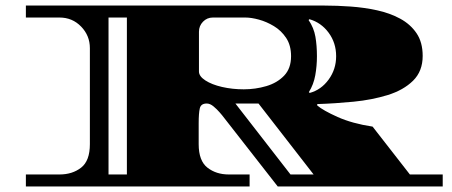

<svg xmlns="http://www.w3.org/2000/svg" viewBox="-20 -670 1625 690"><path d="M73 0V-43H194Q240 -43 271.5 -67.5Q303 -92 303 -152V-497Q303 -542 271.5 -574.5Q240 -607 194 -607H73V-650H1147Q1191 -650 1240 -646.5Q1289 -643 1335 -633Q1381 -623 1418 -603Q1455 -583 1477 -550.5Q1499 -518 1499 -469Q1499 -414 1464.5 -380Q1430 -346 1373.5 -328.5Q1317 -311 1250.5 -304.5Q1184 -298 1120 -296V-291Q1141 -273 1193.5 -249.5Q1246 -226 1319 -215L1453 -43H1571V0H978L778 -256Q778 -256 769 -266.5Q760 -277 747.5 -287.5Q735 -298 723 -298Q702 -298 698 -280.5Q694 -263 694 -227V-152Q694 -92 725.5 -67.5Q757 -43 802 -43H877V0ZM370 -43H436V-607H370ZM856 -349Q898 -349 937 -360.5Q976 -372 1001 -398Q1026 -424 1026 -468Q1026 -507 1008.5 -533.5Q991 -560 964.5 -576Q938 -592 910.5 -599.5Q883 -607 862 -607H745Q724 -607 709.5 -592Q695 -577 695 -556V-413Q695 -396 718 -381Q741 -366 778 -357.5Q815 -349 856 -349ZM1093 -336Q1134 -347 1161 -384Q1188 -421 1188 -468Q1188 -516 1161 -552.5Q1134 -589 1092 -601L1089 -598Q1108 -570 1113.5 -538Q1119 -506 1119 -468Q1119 -433 1113 -399.5Q1107 -366 1090 -339ZM1024 -43H1107L909 -298H826Z"/></svg>

Font: Diplomata SC
Style: Regular
Weight: 400
Designer: Eduardo Rodriguez Tunni
Foundry: Eduardo Rodriguez Tunni
Version: Version 1.002; ttfautohint (v1.8.4.7-5d5b);gftools[0.9.23]